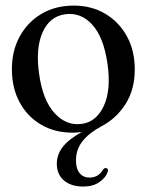

<svg xmlns="http://www.w3.org/2000/svg" viewBox="-20 -464 524 686"><path d="M243.5 -444Q307 -444 356.2 -414.8Q405.5 -385.5 433.5 -334.2Q461.5 -283 461.5 -216Q461.5 -144 428.5 -92.2Q395.5 -40.5 342 -12.5Q298 11 274.8 40.5Q251.5 70 251.5 108.5Q251.5 139.5 264.8 155Q278 170.5 299.5 170.5Q331.5 170.5 347.5 143Q353 135 359.5 136.5Q369 139.5 364 152Q357 171.5 334.5 187Q312 202.5 278 202.5Q233.5 202.5 208.2 180.5Q183 158.5 183 121Q183 89.5 203.2 62.2Q223.5 35 272 7.5Q261 9 253.5 9.5Q246 10 239.5 10Q175.5 10 126.5 -18.8Q77.5 -47.5 50 -98.8Q22.5 -150 22.5 -217Q22.5 -282.5 50.5 -333.8Q78.5 -385 128.2 -414.5Q178 -444 243.5 -444ZM272.5 -21.5Q324.5 -28.5 351 -85.8Q377.5 -143 364 -236.5Q350.5 -331 309.5 -376Q268.5 -421 212.5 -413Q157.5 -405.5 132 -348.2Q106.5 -291 120 -198Q133 -105.5 175.2 -59.5Q217.5 -13.5 272.5 -21.5Z"/></svg>

Font: Fraunces 144pt S050
Style: Regular
Weight: 400
Version: Version 1.000; ttfautohint (v1.8.3)